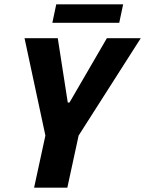

<svg xmlns="http://www.w3.org/2000/svg" viewBox="-20 -864 668 884"><path d="M137 0 189 -240 93 -688H246L292 -392H300L472 -688H628L342 -240L290 0ZM221 -759 239 -844H547L529 -759Z"/></svg>

Font: Saira SemiCondensed
Style: Bold Italic
Weight: 700
Width: 4
Italic angle: -12°
Designer: Hector Gatti with collaboration of the Omnibus-Type team
Foundry: Omnibus-Type
Version: Version 1.101